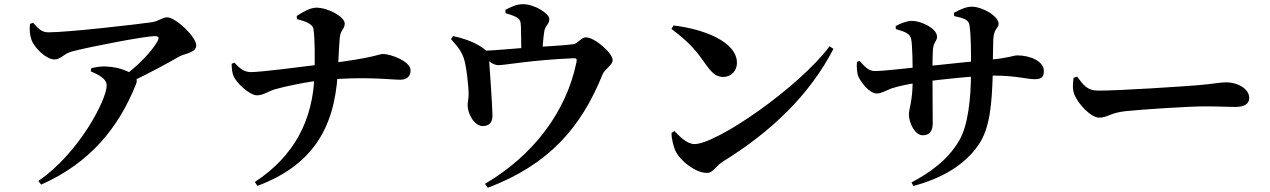

<svg xmlns="http://www.w3.org/2000/svg" viewBox="-20 -825 6040 913"><path d="M563.7 -459.4 580.4 -425.8C681.4 -471.1 780.7 -526.7 833.7 -556.9C857.9 -570.5 913.1 -573.8 913.1 -608.9C913.1 -651.3 813.6 -742.6 775.6 -742.6C751.4 -742.6 735.6 -723.8 699.4 -718.9C628.5 -708.7 302.8 -671.3 211.1 -671.3C179.5 -671.3 165.7 -684.9 137.8 -716.4L122.5 -711.6C119.5 -683.5 122.2 -655.3 129.8 -635.4C145.2 -594.1 201.8 -542.3 238.6 -542.3C269.4 -542.3 282.6 -569.4 321.6 -580.1C420.6 -605.9 672.4 -653.1 713.9 -653.1C733.4 -653.1 739.4 -648.4 728.6 -628.2C702 -581 636 -510.8 563.7 -459.4ZM162.2 35.6 175.9 52.8C411.6 -51.4 546 -222.2 627 -425.4C634.7 -445.4 628.1 -457.7 613.4 -469.5C596.2 -483.3 547.3 -506.7 483.8 -508.8C459.3 -509.9 437 -506.1 414 -500.8L411.6 -485.5C453.5 -467.9 487.3 -449.5 487.3 -418.1C487.3 -351.5 355.7 -96.4 162.2 35.6Z M1191.8 40.5 1204.2 58.9C1458.9 -37 1568.7 -206.9 1585.6 -470.6C1588.8 -522.5 1591 -589.1 1595.5 -644.3C1598.7 -683.8 1619.3 -686.4 1619.3 -712.8C1619.3 -744.2 1542.9 -788.5 1483.5 -788.5C1453.4 -788.5 1413.3 -763.7 1391 -749L1391.9 -734.3C1424.9 -725.5 1466 -713.8 1470.5 -687.2C1477.9 -641.6 1477.2 -543.9 1475.7 -475.5C1469.8 -251 1377 -81.6 1191.8 40.5ZM1201.9 -371.7C1232.6 -371.9 1256.1 -391.1 1286.1 -400C1335.7 -414.4 1443.6 -437.4 1525.2 -444.8C1714.3 -462.6 1836.6 -445.9 1883 -445.9C1909.4 -445.9 1932.5 -457.3 1932.5 -491C1932.5 -531.7 1840.8 -568.3 1800.5 -568.3C1778.4 -568.3 1768.1 -550.4 1524.2 -521C1408 -506.2 1220 -482.2 1173.8 -482.2C1139.6 -482 1119 -501 1094.5 -527.1L1081.3 -521.5C1081.9 -496.1 1084.6 -477.6 1089.9 -464.8C1103.3 -430.3 1167.5 -371.7 1201.9 -371.7Z M2286.1 49.3 2299.7 67.9C2590.3 -42.5 2743 -217.7 2845.5 -471.6C2855.9 -497.9 2893.2 -513.7 2893.2 -539.6C2893.2 -571.8 2808.9 -647.4 2765.6 -647.4C2744.3 -647.4 2726.9 -617.4 2706.2 -614.7C2658.2 -608.2 2571.9 -604.7 2506 -599.7C2442.8 -595.8 2343.4 -585.6 2264.3 -582.7L2263.9 -565.7C2307.9 -531.9 2324.6 -515.2 2351.3 -515.2C2380.6 -515.2 2511.5 -540 2706.7 -548C2721.9 -548.7 2724.6 -545.3 2720.9 -527.9C2672.5 -292.5 2515.3 -85.4 2286.1 49.3ZM2276.5 -225.5C2304.3 -225.8 2322.1 -241.8 2321.8 -274.9C2321.8 -313.9 2308.8 -497.8 2305.6 -541.9C2302.8 -576.5 2294.9 -586.3 2256.1 -609.4C2222 -629.7 2173.1 -645.7 2134.2 -653.6L2124.9 -638.5C2151.1 -609.1 2172.4 -586.4 2185.5 -547.7C2198 -512.1 2209.6 -405.6 2208.4 -370.7C2207.7 -351.5 2202.7 -335 2203.7 -323.7C2203.9 -284.1 2235.5 -225 2276.5 -225.5ZM2458.8 -556.9 2558.9 -559.1C2558.9 -589.1 2563.1 -645.1 2568 -675.1C2572.7 -705.8 2592.2 -708.4 2592.2 -734.9C2592.2 -758.7 2524.6 -805.1 2466.3 -805.1C2434.7 -805.1 2407.3 -790.4 2383.1 -778.5L2384.1 -762.4C2404.1 -756.3 2423.4 -750.6 2438.3 -741.5C2454.3 -732.1 2456.1 -720.8 2457.1 -699.1C2458.8 -656 2458.8 -571.9 2458.8 -556.9Z M3342.1 -2.8C3371.3 -2.8 3383.8 -35.8 3416 -55.7C3647.5 -198.4 3829.7 -373.5 3943.2 -592.5L3924.8 -604.9C3781.3 -412.1 3389.8 -139.9 3282.5 -139.9C3245.9 -139.9 3210.5 -177.9 3187 -201.8L3173.2 -193C3173 -164.4 3182.8 -125.2 3194.7 -101.7C3215.4 -62.3 3284.8 -2.8 3342.1 -2.8ZM3419.2 -459.1C3457.8 -459.1 3484.3 -489.8 3484.3 -525.7C3484.3 -629.2 3320.1 -687.8 3182.5 -703.9L3172.9 -687.5C3268.8 -615.1 3293.6 -578.1 3341.1 -512.2C3366.4 -477.4 3386.6 -459.1 3419.2 -459.1Z M4314.4 42.5 4323.1 59.4C4457.6 23.4 4566.1 -39 4632 -134.8C4688.1 -214.2 4696.4 -331.6 4700.9 -475.1C4701.1 -518.8 4701.2 -575.1 4703.2 -636.4C4706 -692.6 4728.5 -688.3 4728.5 -712.7C4728.5 -747.2 4653.3 -793.2 4599.8 -793.2C4574.6 -793.2 4545.7 -780 4516.3 -763.9L4517 -748.6C4565.8 -738.3 4586.7 -730.7 4590.2 -704.4C4597.8 -650.5 4597.6 -580.2 4597.3 -479.5C4597 -355.6 4583.2 -227.5 4541.3 -156.9C4485.1 -60.6 4396.7 -1.3 4314.4 42.5ZM4367.4 -181.8C4400.1 -181.8 4415.4 -200.9 4415.4 -240.9C4415.4 -292.4 4413.9 -374.6 4414.2 -466.5C4414.2 -504.3 4414 -563.5 4416.4 -590.3C4419.2 -625.6 4435.7 -627.8 4435.7 -650.8C4435.7 -691 4357.2 -725.8 4318 -725.8C4293 -725.8 4263.3 -714.7 4239.1 -700.8L4239.9 -686.8C4286.4 -673.6 4308 -664.2 4313 -638.2C4318.8 -608 4320 -520.2 4320 -446.2C4320 -342.2 4302 -308.6 4302 -281.7C4302 -240.7 4330.3 -181.8 4367.4 -181.8ZM4150.2 -380.4C4171.9 -380.4 4194.6 -396 4220.6 -404.9C4254.6 -416.3 4307.9 -427 4370.9 -436.2C4449.7 -446.5 4616.4 -465.4 4709.6 -465.4C4810.3 -465.4 4863.2 -448.4 4899.5 -448.4C4926.9 -448.4 4943.8 -453.9 4943.8 -487.3C4943.8 -534.7 4877.4 -561.6 4817.7 -561.6C4797.4 -561.6 4785.4 -550.5 4687.2 -541C4625.5 -535.4 4447.5 -516.4 4363.9 -507.7C4312.8 -502.7 4183.9 -487.2 4140.4 -487.2C4112 -487.2 4095.5 -504.2 4067.6 -535.1L4054.9 -531.1C4052.7 -503.7 4055.2 -475.1 4062.4 -459.7C4072.4 -438.4 4111.2 -380.4 4150.2 -380.4Z M5207.4 -265.5C5245.1 -265.5 5260.2 -288.9 5332.4 -296.4C5409.3 -304.6 5633 -319.2 5708.5 -319.2C5779.4 -319.2 5814.4 -316.4 5853.9 -316.4C5895.6 -316.4 5920.3 -330.1 5920.3 -359.1C5920.3 -402 5868.1 -433.5 5808.2 -433.5C5783.6 -433.5 5738.6 -424.8 5671.6 -419.4C5611.1 -414.4 5309 -394.1 5202.2 -394.1C5149.1 -394.1 5131.7 -421.3 5102 -460.6L5085.1 -455C5081.5 -430.7 5079.2 -401.7 5087.6 -378.8C5106.2 -329.6 5167.6 -265.5 5207.4 -265.5Z"/></svg>

Font: Source Han Serif TW VF
Style: Regular
Weight: 250
Designer: Ryoko NISHIZUKA 西塚涼子 (kana & ideographs); Frank Grießhammer (Latin, Greek & Cyrillic); Wenlong ZHANG 张文龙 (bopomofo); San
Foundry: Adobe
Version: Version 2.002;hotconv 1.1.0;makeotfexe 2.6.0